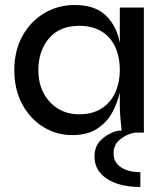

<svg xmlns="http://www.w3.org/2000/svg" viewBox="-20 -529 656 766"><path d="M540 217Q457 217 407 184.5Q357 152 357 96Q357 58 378.5 34Q400 10 437 -4Q448 -8 460 -8Q463 -8 465 -8Q465 -12 464 -19Q462 -37 460 -63Q458 -89 458 -109V-160Q448 -117 427 -79Q405 -39 366 -14.5Q327 10 269 10Q205 10 152 -23Q99 -56 68 -114.5Q37 -173 37 -249Q37 -325 68.5 -383.5Q100 -442 155 -475.5Q210 -509 278 -509Q353 -509 394.5 -474Q436 -439 453 -380Q456 -369 458 -358V-499H554V0H517Q483 7 458 28Q433 49 433 83Q433 106 445.5 122.5Q458 139 482 148.5Q506 158 540 158ZM296 -73Q349 -73 385.5 -96.5Q422 -120 440 -160Q458 -200 458 -249Q458 -302 439.5 -342Q421 -382 384.5 -404Q348 -426 296 -426Q218 -426 175.5 -376Q133 -326 133 -249Q133 -197 154 -157.5Q175 -118 211.5 -95.5Q248 -73 296 -73Z"/></svg>

Font: Syne Med Modified
Style: Regular
Weight: 500
Designer: Lucas Descroix
Foundry: Bonjour Monde
Version: Version 2.200